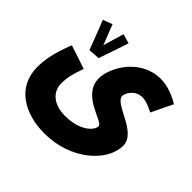

<svg xmlns="http://www.w3.org/2000/svg" viewBox="-180 -724 1152 1152"><g transform="rotate(45 396.0 -148.5)"><path d="M174 -315 247 -320C259 -359 299 -470 311 -510L251 -527C244 -504 226 -444 212 -395C194 -438 173 -497 162 -523L102 -500C123 -451 157 -357 174 -315ZM24 -23C24 152 172 230 336 230C563 230 723 79 723 -52C723 -169 507 -193 507 -261C507 -279 534 -340 600 -340C630 -340 666 -324 696 -308L762 -444C719 -470 660 -496 599 -496C430 -496 333 -330 333 -235C333 -91 536 -69 536 -31C536 3 479 68 348 68C261 68 195 24 195 -56C195 -92 201 -133 229 -211L79 -261C32 -144 24 -74 24 -23Z"/></g></svg>

Font: Noto Sans Arabic UI XCn Bk
Style: Regular
Weight: 900
Width: 2
Designer: Monotype Design Team, Nadine Chahine and Nizar Qandah
Foundry: Monotype Imaging Inc.
Version: Version 2.010